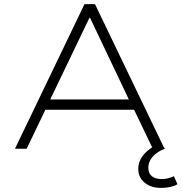

<svg xmlns="http://www.w3.org/2000/svg" viewBox="-20 -725 885 936"><path d="M53 0 392 -705H443L782 0H725L627 -204L662 -190H174L208 -204L110 0ZM416 -638 219 -228 192 -240H644L614 -228L419 -638ZM765 191Q716 191 685 165.5Q654 140 654 98Q654 59 683 26Q712 -7 763 -28L784 0Q762 8 743.5 21.5Q725 35 714 53.5Q703 72 703 93Q703 121 721 134.5Q739 148 769 148Q782 148 797.5 144.5Q813 141 828 134L845 173Q833 181 812 186Q791 191 765 191Z"/></svg>

Font: Nunito Sans 7pt SemiExpanded ExtraLight
Style: Regular
Weight: 250
Width: 6
Designer: Vernon Adams
Foundry: Vernon Adams
Version: Version 3.101;gftools[0.9.27]